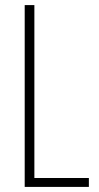

<svg xmlns="http://www.w3.org/2000/svg" viewBox="-20 -734 387 754"><path d="M77 0V-714H115V-35H329V0Z"/></svg>

Font: Noto Sans Devanagari ExtraCondensed ExtraLight
Style: Regular
Weight: 200
Width: 2
Designer: Jelle Bosma - Monotype Design Team
Foundry: Monotype Imaging Inc.
Version: Version 2.004; ttfautohint (v1.8.4.7-5d5b)